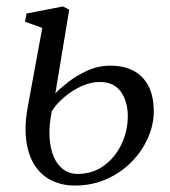

<svg xmlns="http://www.w3.org/2000/svg" viewBox="-20 -564 528 595"><path d="M212.5 11Q173 11 141 -4.2Q109 -19.5 88.5 -50.2Q68 -81 61.5 -128Q55 -175 67 -238L111 -477.5L57.5 -496.5L62 -522L175 -544L194.5 -534L151.5 -274.5Q165 -289 190.8 -309.2Q216.5 -329.5 250.2 -345Q284 -360.5 322 -360.5Q365.5 -360.5 395.5 -343.8Q425.5 -327 441 -295.5Q456.5 -264 456.5 -219.5Q456.5 -177 438.2 -136Q420 -95 387.2 -61.8Q354.5 -28.5 309.8 -8.8Q265 11 212.5 11ZM220.5 -25Q266.5 -25 301.5 -50.2Q336.5 -75.5 356.2 -116.5Q376 -157.5 376 -203.5Q376 -249.5 354.5 -279.8Q333 -310 288.5 -310Q261.5 -310 232.8 -297Q204 -284 179.5 -263.2Q155 -242.5 140.5 -219.5Q136.5 -200 134.5 -179Q132.5 -158 133.5 -139.5Q135.5 -104 146.5 -78.2Q157.5 -52.5 176.5 -38.8Q195.5 -25 220.5 -25Z"/></svg>

Font: Merriweather 72pt Light
Style: Italic
Weight: 300
Italic angle: -7.8°
Version: Version 2.101